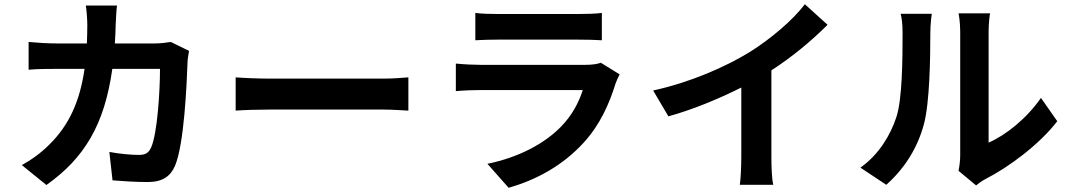

<svg xmlns="http://www.w3.org/2000/svg" viewBox="-20 -828 5040 906"><path d="M786 -630C761 -626 735 -623 710 -623H522C524 -652 525 -682 526 -713C527 -737 529 -779 532 -802H385C389 -778 392 -732 392 -710C392 -680 391 -651 390 -623H247C209 -623 157 -626 115 -630V-499C158 -503 213 -503 247 -503H379C357 -351 307 -239 214 -147C174 -106 125 -72 83 -49L199 45C378 -82 473 -239 510 -503H735C735 -395 722 -195 693 -132C682 -108 668 -97 636 -97C597 -97 545 -102 496 -111L511 23C560 27 620 31 677 31C746 31 784 5 806 -46C849 -148 861 -427 865 -535C865 -546 869 -571 872 -588Z M1092 -306C1129 -309 1196 -311 1253 -311H1790C1832 -311 1883 -307 1907 -306V-463C1881 -461 1836 -457 1790 -457H1253C1201 -457 1128 -460 1092 -463Z M2815 -532C2801 -526 2774 -522 2742 -522H2247C2216 -522 2173 -524 2131 -528V-398C2173 -402 2223 -403 2247 -403H2730C2712 -347 2681 -285 2627 -230C2551 -152 2431 -86 2280 -55L2380 58C2508 22 2636 -46 2737 -158C2812 -241 2855 -338 2885 -435C2889 -446 2897 -464 2904 -477ZM2223 -638C2252 -640 2295 -641 2327 -641H2710C2746 -641 2793 -640 2820 -638V-767C2792 -763 2743 -762 2712 -762H2327C2293 -762 2251 -763 2223 -767Z M3620 -496C3719 -560 3809 -635 3885 -711L3778 -808C3722 -734 3618 -645 3517 -582C3405 -513 3237 -439 3062 -401L3134 -279C3250 -311 3375 -363 3478 -415V-87C3478 -43 3475 20 3471 44H3629C3622 19 3620 -43 3620 -87Z M4162 44C4248 -32 4310 -130 4340 -243C4367 -344 4370 -555 4370 -673C4370 -714 4376 -759 4377 -763H4230C4236 -739 4239 -712 4239 -672C4239 -551 4238 -362 4210 -276C4182 -191 4128 -99 4040 -37ZM4586 47C4599 37 4609 28 4630 17C4742 -40 4886 -148 4969 -256L4892 -366C4825 -269 4726 -190 4645 -155V-678C4645 -723 4651 -762 4652 -765H4503C4504 -762 4511 -724 4511 -679V-96C4511 -69 4507 -41 4503 -22Z"/></svg>

Font: Noto Sans CJK JP Bold
Style: Regular
Weight: 700
Designer: Ryoko NISHIZUKA (kana & ideographs); Paul D. Hunt (Latin, Greek & Cyrillic); Wenlong ZHANG (bopomofo); Sandoll Communica
Foundry: Adobe Systems Incorporated
Version: Version 1.004;PS 1.004;hotconv 1.0.82;makeotf.lib2.5.63406